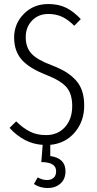

<svg xmlns="http://www.w3.org/2000/svg" viewBox="-20 -716 484 962"><path d="M401.9 -187Q401.9 -108.4 355 -53Q308.1 2.4 231.9 9.8V65.9Q308.1 76.2 308.1 142.1Q308.1 181.6 282.7 203.9Q257.3 226.1 219.2 226.1Q180.2 226.1 149.9 206.1L168.9 172.9Q192.4 186 215.8 186Q236.3 186 248.8 174.8Q261.2 163.6 261.2 142.1Q261.2 96.2 187 96.2L193.8 9.8Q101.1 4.4 27.8 -75.2L61 -107.9Q95.7 -73.7 130.4 -56.4Q165 -39.1 210 -39.1Q269.5 -39.1 305.7 -79.3Q341.8 -119.6 341.8 -185.1Q341.8 -244.6 314 -278.1Q286.1 -311.5 211.9 -340.8Q126 -374 88.4 -417.5Q50.8 -460.9 50.8 -527.8Q50.8 -597.2 99.4 -646.5Q147.9 -695.8 222.2 -695.8Q273.4 -695.8 311.5 -677Q349.6 -658.2 384.8 -620.1L352.1 -586.9Q320.8 -618.2 290.5 -632.1Q260.3 -646 222.2 -646Q172.4 -646 140.6 -613Q108.9 -580.1 108.9 -529.8Q108.9 -479 137.2 -447.8Q165.5 -416.5 238.8 -389.2Q279.8 -373.5 308.3 -356.2Q336.9 -338.9 358.9 -315.2Q380.9 -291.5 391.4 -259.8Q401.9 -228 401.9 -187Z"/></svg>

Font: Fira Sans Compressed Light
Style: Regular
Weight: 300
Width: 1
Designer: Carrois Corporate & Edenspiekermann AG
Foundry: Carrois Corporate GbR & Edenspiekermann AG
Version: Version 4.203;PS 004.203;hotconv 1.0.88;makeotf.lib2.5.64775